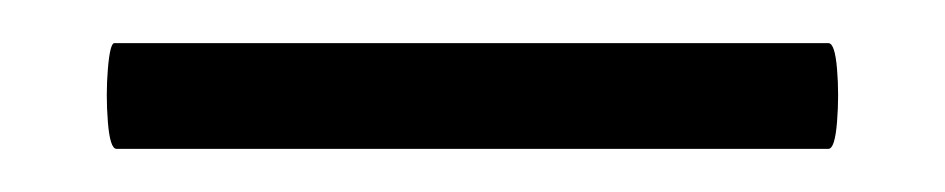

<svg xmlns="http://www.w3.org/2000/svg" viewBox="-20 12 438 89"><path d="M34 81Q31 81 30 68.5Q29 56 30 44Q31 32 33 32H364Q367 32 368 44Q369 56 368 68.5Q367 81 364 81Z"/></svg>

Font: Cormorant
Style: Bold
Weight: 700
Designer: Christian Thalmann (Catharsis Fonts)
Foundry: Catharsis Fonts
Version: Version 4.000